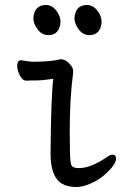

<svg xmlns="http://www.w3.org/2000/svg" viewBox="-20 -727 540 771"><path d="M174 -586Q148 -586 131 -609Q114 -632 114 -653Q117 -707 165 -707Q188 -707 205.5 -685Q223 -663 223 -639Q223 -639 223 -638Q219 -586 174 -586ZM338 -586Q313 -586 296 -609Q279 -632 279 -653Q282 -707 329 -707Q353 -707 370.5 -685Q388 -663 388 -639Q388 -639 388 -638Q384 -586 338 -586ZM446 -89Q446 -77 432.5 -59Q419 -41 396.5 -22Q374 -3 343 10.5Q312 24 287 24Q231 24 207 -9.5Q183 -43 183 -110Q185 -343 194 -410H190Q150 -404 124.5 -404Q99 -404 86 -403Q70 -403 59.5 -424.5Q49 -446 49 -462Q49 -472 52.5 -478.5Q56 -485 64 -485Q64 -485 65 -485Q102 -479 113 -479Q183 -479 223 -489H224Q246 -489 266 -463Q274 -453 274 -439Q274 -434 273 -429Q260 -330 260 -199Q260 -155 261 -113Q262 -71 268 -61.5Q274 -52 297 -52Q342 -52 403 -92Q421 -106 432 -106Q446 -106 446 -89Z"/></svg>

Font: Moon Stars Kai HW
Style: Bold
Weight: 700
Designer: GuiWonder
Version: Version 1.101